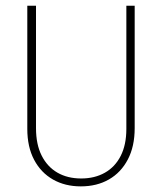

<svg xmlns="http://www.w3.org/2000/svg" viewBox="-20 -645 568 673"><path d="M263.2 8.3Q208.3 8.3 166 -15.6Q123.6 -39.6 99.7 -84.7Q75.7 -129.9 75.7 -193.1V-625H106.2V-195.8Q106.2 -138.9 126 -99.7Q145.8 -60.4 181.2 -39.9Q216.7 -19.4 264.6 -19.4Q311.8 -19.4 347.6 -39.6Q383.3 -59.7 403.1 -98.6Q422.9 -137.5 422.9 -193.1V-625H452.1V-195.8Q452.1 -131.9 428.1 -86.1Q404.2 -40.3 361.8 -16Q319.4 8.3 263.2 8.3Z"/></svg>

Font: Afacad Flux Thin
Style: Regular
Weight: 250
Designer: Kristian Moeller
Foundry: Dicotype
Version: Version 1.100